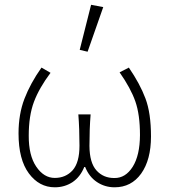

<svg xmlns="http://www.w3.org/2000/svg" viewBox="-20 -777 714 809"><path d="M315.9 -566.9 363.8 -756.8 415 -747.1 349.1 -559.1ZM210.9 12.2Q145 12.2 101.6 -46.4Q58.1 -105 58.1 -214.8Q58.1 -295.9 83 -360.8Q107.9 -425.8 154.8 -492.2L192.9 -470.2Q145 -406.2 123 -347.7Q101.1 -289.1 101.1 -205.6Q100.6 -122.1 132.8 -74.7Q165 -27.3 210.9 -27.3Q256.8 -27.3 286.1 -59.6Q314.9 -92.3 314.9 -163.1Q314.9 -233.9 310.1 -294.9H361.8Q356.9 -233.4 356.9 -162.1Q357.4 -90.8 386.7 -58.6Q416 -26.4 462.4 -26.9Q508.8 -26.4 539.1 -74.2Q569.3 -122.1 569.8 -208Q569.8 -293.9 550.3 -349.6Q530.8 -405.3 483.9 -472.2L522.9 -492.2Q569.8 -423.8 592.8 -362.3Q616.2 -300.8 616.2 -202.1Q616.2 -103.5 574.7 -45.4Q533.2 12.2 462.9 12.2Q421.9 12.2 388.7 -9.8Q355.5 -31.7 338.9 -73.2H335Q317.9 -31.2 285.2 -9.3Q252 12.2 210.9 12.2Z"/></svg>

Font: SourceSansPro-Light
Style: Regular
Weight: 300
Designer: Paul D. Hunt
Foundry: Adobe Systems Incorporated
Version: Version 2.020;PS 2.0;hotconv 1.0.86;makeotf.lib2.5.63406